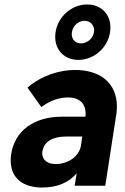

<svg xmlns="http://www.w3.org/2000/svg" viewBox="-20 -831 559 859"><path d="M331 -563C407 -563 474 -628 474 -708C474 -768 432 -811 370 -811C294 -811 227 -746 227 -666C227 -606 269 -563 331 -563ZM358 -738C383 -738 401 -720 401 -695C401 -663 373 -637 342 -637C318 -637 301 -654 301 -678C301 -711 328 -738 358 -738ZM451 0 499 -311C502 -326 503 -341 503 -354C503 -465 422 -518 316 -518C247 -518 167 -494 103 -439L165 -352C205 -382 246 -395 284 -395C344 -395 363 -359 363 -324C363 -319 363 -314 362 -309H258C128 -309 46 -243 30 -142C28 -131 28 -121 28 -112C28 -30 88 8 168 8C236 8 288 -14 323 -56L314 0ZM342 -179C334 -130 283 -97 229 -97C193 -97 169 -115 169 -145C169 -148 169 -151 170 -155C177 -197 216 -220 273 -220H348Z"/></svg>

Font: Arthouse Owned
Style: Bold Italic
Weight: 700
Italic angle: -10°
Designer: Jeremy Tribby
Foundry: Tribby Type
Version: Version 1.000;PS 001.000;hotconv 1.0.88;makeotf.lib2.5.64775